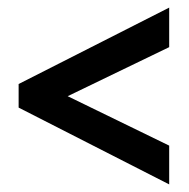

<svg xmlns="http://www.w3.org/2000/svg" viewBox="-20 -610 497 505"><path d="M425 -125V-227L158 -357L425 -486V-590L29 -389V-327Z"/></svg>

Font: Noto Sans Arabic UI XCn SmBd
Style: Regular
Weight: 600
Width: 2
Designer: Monotype Design Team, Nadine Chahine and Nizar Qandah
Foundry: Monotype Imaging Inc.
Version: Version 2.010